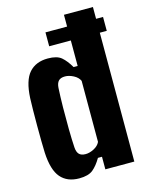

<svg xmlns="http://www.w3.org/2000/svg" viewBox="-121 -875 738 960"><g transform="rotate(-15 248.0 -395.0)"><path d="M193.5 -739H491.5V-667H193.5ZM168.5 10Q106.5 10 72.8 -29.2Q39 -68.5 34.5 -159Q33.5 -182.5 33 -220.2Q32.5 -258 32.5 -300Q32.5 -342 33 -379.8Q33.5 -417.5 34.5 -441Q39 -532 73.8 -571Q108.5 -610 170.5 -610Q218 -610 240.8 -590.5Q263.5 -571 284.5 -535H305.5V-800H455.5V0H305.5V-65H284.5Q263.5 -29 239.8 -9.5Q216 10 168.5 10ZM230.5 -99Q251 -99 273.8 -110.8Q296.5 -122.5 305.5 -142V-458Q296.5 -477.5 273.8 -489.2Q251 -501 230.5 -501Q207.5 -501 196.8 -489.5Q186 -478 184.5 -454Q182 -410.5 181.2 -353.5Q180.5 -296.5 181.2 -240.8Q182 -185 184.5 -146Q186 -122 196.8 -110.5Q207.5 -99 230.5 -99Z"/></g></svg>

Font: Big Shoulders Display Thin Black
Style: Regular
Weight: 900
Version: Version 2.002